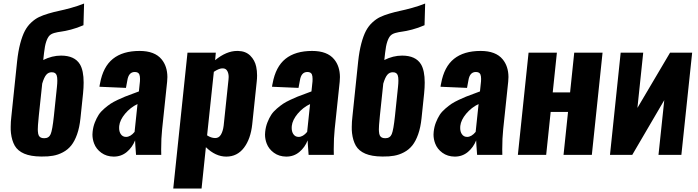

<svg xmlns="http://www.w3.org/2000/svg" viewBox="-20 -876 3950 1086"><path d="M230.5 -94.2Q256.8 -94.2 266.6 -117.4Q276.4 -140.6 284.7 -218.8L301.8 -382.3Q304.2 -404.3 304.2 -419.9Q304.2 -439.5 300.8 -449.2Q294.9 -467.8 272 -467.3Q253.9 -467.3 241.7 -453.1Q229.5 -439 218.8 -403.3L199.7 -223.1Q196.3 -189 194.8 -168.9Q193.8 -155.8 193.8 -144Q194.3 -138.2 194.3 -132.8Q195.3 -116.7 199.5 -109.1Q203.6 -101.6 210.9 -97.9Q218.3 -94.2 230.5 -94.2ZM211.4 9.3Q153.8 8.8 117.2 -6.8Q80.6 -22.5 63.5 -51.8Q46.9 -81.1 42 -123Q40 -140.1 40.5 -158.7Q40.5 -186.5 44.4 -218.8L76.7 -528.8Q83 -586.9 94.5 -630.1Q106 -673.3 120.6 -701.2Q135.3 -729 157 -749Q178.7 -769 200.7 -779.5Q222.7 -790 253.9 -799.3Q285.2 -808.6 313.5 -814.5Q341.8 -820.3 381.6 -831.3Q421.4 -842.3 455.6 -856L452.1 -733.4Q416.5 -717.8 381.6 -708.7Q346.7 -699.7 326.7 -697.3Q306.6 -694.8 287.8 -689.7Q269 -684.6 259 -673.8Q249 -663.1 241.2 -639.9Q233.4 -616.7 229 -576.2L224.6 -536.6Q274.4 -561.5 325.2 -561.5Q402.3 -561.5 432.1 -512.2Q453.1 -477.1 453.1 -408.7Q453.1 -380.4 449.7 -346.7L435.1 -207Q429.7 -154.8 416 -116.2Q402.3 -77.6 383.1 -53.5Q363.8 -29.3 335.9 -14.6Q308.6 0 279.3 4.9Q252.4 9.8 217.8 9.3Q214.8 9.3 211.4 9.3Z M692.9 -101.6Q717.8 -101.6 741.2 -129.9L757.8 -287.6Q717.3 -268.1 687.7 -232.9Q658.2 -197.8 654.3 -163.6Q653.8 -157.7 653.8 -152.3Q653.8 -131.8 662.6 -118.2Q673.3 -101.6 692.9 -101.6ZM623 9.8Q582 9.3 553 -12Q523.9 -33.2 512.2 -64.5Q502.9 -88.9 502.9 -115.2Q502.9 -123 503.9 -130.9Q506.8 -159.2 516.6 -183.8Q526.4 -208.5 538.1 -226.6Q549.8 -244.6 569.8 -261.7Q589.8 -278.8 605.2 -289.1Q620.6 -299.3 646.5 -311.5Q672.4 -323.7 686.8 -329.3Q701.2 -335 728.5 -345Q755.9 -355 765.6 -358.9L771.5 -415.5Q772 -423.3 772 -429.7Q772 -445.3 768.1 -455.1Q762.2 -468.8 742.2 -468.8Q707.5 -468.8 700.2 -420.9L692.4 -378.9L542.5 -385.3Q542.5 -386.7 543.9 -395Q545.4 -403.3 545.9 -404.3Q563 -498.5 618.7 -543.2Q674.3 -587.9 769.5 -587.9Q855 -587.9 894 -540.5Q926.3 -501.5 926.8 -440.4Q926.8 -427.7 925.3 -413.6L897 -145Q891.6 -95.2 891.6 -30.8Q891.6 -15.6 892.1 0H749.5Q744.1 -68.8 744.1 -82Q728.5 -42.5 697.3 -16.4Q666 9.8 623 9.8Z M1195.8 -95.2Q1196.3 -95.2 1196.8 -95.2Q1217.8 -94.7 1229.5 -114.3Q1241.2 -133.8 1245.1 -165.5L1272.5 -426.3Q1273.4 -433.6 1273.4 -440.4Q1273.4 -459 1266.6 -472.7Q1258.3 -489.7 1239.3 -489.3Q1237.3 -489.3 1235.4 -489.3Q1216.8 -487.8 1189.5 -469.7L1151.4 -110.4Q1173.8 -95.7 1195.8 -95.2ZM960 190.4 1040.5 -578.1H1200.7L1196.8 -535.6Q1260.7 -587.9 1321.3 -587.9Q1324.2 -587.9 1326.7 -587.9Q1369.6 -586.9 1395.5 -561.3Q1421.4 -535.6 1429.2 -498.5Q1434.1 -475.6 1434.1 -449.2Q1434.1 -432.6 1432.1 -414.6L1406.7 -173.3Q1397.9 -90.3 1359.9 -40.3Q1321.8 9.8 1259.8 9.8Q1199.2 9.8 1144.5 -43.5L1120.1 190.4Z M1668.9 -101.6Q1693.8 -101.6 1717.3 -129.9L1733.9 -287.6Q1693.4 -268.1 1663.8 -232.9Q1634.3 -197.8 1630.4 -163.6Q1629.9 -157.7 1629.9 -152.3Q1629.9 -131.8 1638.7 -118.2Q1649.4 -101.6 1668.9 -101.6ZM1599.1 9.8Q1558.1 9.3 1529.1 -12Q1500 -33.2 1488.3 -64.5Q1479 -88.9 1479 -115.2Q1479 -123 1480 -130.9Q1482.9 -159.2 1492.7 -183.8Q1502.4 -208.5 1514.2 -226.6Q1525.9 -244.6 1545.9 -261.7Q1565.9 -278.8 1581.3 -289.1Q1596.7 -299.3 1622.6 -311.5Q1648.4 -323.7 1662.8 -329.3Q1677.2 -335 1704.6 -345Q1731.9 -355 1741.7 -358.9L1747.6 -415.5Q1748 -423.3 1748 -429.7Q1748 -445.3 1744.1 -455.1Q1738.3 -468.8 1718.3 -468.8Q1683.6 -468.8 1676.3 -420.9L1668.5 -378.9L1518.6 -385.3Q1518.6 -386.7 1520 -395Q1521.5 -403.3 1522 -404.3Q1539.1 -498.5 1594.7 -543.2Q1650.4 -587.9 1745.6 -587.9Q1831.1 -587.9 1870.1 -540.5Q1902.3 -501.5 1902.8 -440.4Q1902.8 -427.7 1901.4 -413.6L1873 -145Q1867.7 -95.2 1867.7 -30.8Q1867.7 -15.6 1868.2 0H1725.6Q1720.2 -68.8 1720.2 -82Q1704.6 -42.5 1673.3 -16.4Q1642.1 9.8 1599.1 9.8Z M2159.7 -94.2Q2186 -94.2 2195.8 -117.4Q2205.6 -140.6 2213.9 -218.8L2231 -382.3Q2233.4 -404.3 2233.4 -419.9Q2233.4 -439.5 2230 -449.2Q2224.1 -467.8 2201.2 -467.3Q2183.1 -467.3 2170.9 -453.1Q2158.7 -439 2147.9 -403.3L2128.9 -223.1Q2125.5 -189 2124 -168.9Q2123 -155.8 2123 -144Q2123.5 -138.2 2123.5 -132.8Q2124.5 -116.7 2128.7 -109.1Q2132.8 -101.6 2140.1 -97.9Q2147.5 -94.2 2159.7 -94.2ZM2140.6 9.3Q2083 8.8 2046.4 -6.8Q2009.8 -22.5 1992.7 -51.8Q1976.1 -81.1 1971.2 -123Q1969.2 -140.1 1969.7 -158.7Q1969.7 -186.5 1973.6 -218.8L2005.9 -528.8Q2012.2 -586.9 2023.7 -630.1Q2035.2 -673.3 2049.8 -701.2Q2064.5 -729 2086.2 -749Q2107.9 -769 2129.9 -779.5Q2151.9 -790 2183.1 -799.3Q2214.4 -808.6 2242.7 -814.5Q2271 -820.3 2310.8 -831.3Q2350.6 -842.3 2384.8 -856L2381.3 -733.4Q2345.7 -717.8 2310.8 -708.7Q2275.9 -699.7 2255.9 -697.3Q2235.8 -694.8 2217 -689.7Q2198.2 -684.6 2188.2 -673.8Q2178.2 -663.1 2170.4 -639.9Q2162.6 -616.7 2158.2 -576.2L2153.8 -536.6Q2203.6 -561.5 2254.4 -561.5Q2331.5 -561.5 2361.3 -512.2Q2382.3 -477.1 2382.3 -408.7Q2382.3 -380.4 2378.9 -346.7L2364.3 -207Q2358.9 -154.8 2345.2 -116.2Q2331.5 -77.6 2312.3 -53.5Q2293 -29.3 2265.1 -14.6Q2237.8 0 2208.5 4.9Q2181.6 9.8 2147 9.3Q2144 9.3 2140.6 9.3Z M2622.1 -101.6Q2647 -101.6 2670.4 -129.9L2687 -287.6Q2646.5 -268.1 2616.9 -232.9Q2587.4 -197.8 2583.5 -163.6Q2583 -157.7 2583 -152.3Q2583 -131.8 2591.8 -118.2Q2602.5 -101.6 2622.1 -101.6ZM2552.2 9.8Q2511.2 9.3 2482.2 -12Q2453.1 -33.2 2441.4 -64.5Q2432.1 -88.9 2432.1 -115.2Q2432.1 -123 2433.1 -130.9Q2436 -159.2 2445.8 -183.8Q2455.6 -208.5 2467.3 -226.6Q2479 -244.6 2499 -261.7Q2519 -278.8 2534.4 -289.1Q2549.8 -299.3 2575.7 -311.5Q2601.6 -323.7 2616 -329.3Q2630.4 -335 2657.7 -345Q2685.1 -355 2694.8 -358.9L2700.7 -415.5Q2701.2 -423.3 2701.2 -429.7Q2701.2 -445.3 2697.3 -455.1Q2691.4 -468.8 2671.4 -468.8Q2636.7 -468.8 2629.4 -420.9L2621.6 -378.9L2471.7 -385.3Q2471.7 -386.7 2473.1 -395Q2474.6 -403.3 2475.1 -404.3Q2492.2 -498.5 2547.9 -543.2Q2603.5 -587.9 2698.7 -587.9Q2784.2 -587.9 2823.2 -540.5Q2855.5 -501.5 2856 -440.4Q2856 -427.7 2854.5 -413.6L2826.2 -145Q2820.8 -95.2 2820.8 -30.8Q2820.8 -15.6 2821.3 0H2678.7Q2673.3 -68.8 2673.3 -82Q2657.7 -42.5 2626.5 -16.4Q2595.2 9.8 2552.2 9.8Z M2909.2 0 2969.7 -578.1H3129.9L3106.4 -353.5H3204.6L3228 -578.1H3388.2L3327.6 0H3167.5L3192.9 -242.7H3094.7L3069.3 0Z M3430.2 0 3490.7 -578.1H3618.2L3585.4 -265.6L3770 -578.1H3895L3834 0H3704.6L3737.3 -309.6L3556.2 0Z"/></svg>

Font: Oswald
Style: Bold
Weight: 700
Designer: Vernon Adams
Foundry: Vernon Adams
Version: 3.0; ttfautohint (v0.94.23-7a4d-dirty) -l 8 -r 50 -G 200 -x 